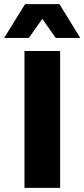

<svg xmlns="http://www.w3.org/2000/svg" viewBox="-45 -906 407 926"><path d="M342 -723 242 -886H76L-25 -723H94L159 -815L224 -723ZM245 -660H73V0H245Z"/></svg>

Font: Work Sans
Style: Bold
Weight: 700
Designer: Wei Huang
Foundry: Wei Huang
Version: Version 2.012